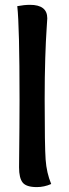

<svg xmlns="http://www.w3.org/2000/svg" viewBox="-20 -763 281 787"><path d="M103 -743.2Q173.8 -743.2 173.8 -688Q173.8 -682.1 170.9 -641.6Q168 -601.1 165.5 -525.1Q163.1 -449.2 163.1 -356Q163.1 -164.1 167 -109.1Q170.9 -54.2 189.9 -8.8Q161.1 3.9 130.9 3.9Q87.9 3.9 73 -14.6Q58.1 -33.2 58.1 -77.1Q60.1 -265.1 60.1 -353Q60.1 -655.8 50.8 -737.8Q79.1 -743.2 103 -743.2Z"/></svg>

Font: Sukar
Style: Bold
Weight: 700
Designer: Dario Muhafara - Ghiath Alsory
Foundry: Dario Muhafara - Ghiath Alsory
Version: Version 1.00 March 27, 2016, initial release